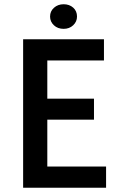

<svg xmlns="http://www.w3.org/2000/svg" viewBox="-20 -885 570 905"><path d="M89 -700H470V-600H203V-420H423V-321H203V-100H480V0H89ZM280 -749Q252 -749 234 -766Q216 -783 216 -807Q216 -832 234.5 -848.5Q253 -865 280 -865Q307 -865 325 -849Q343 -833 343 -807Q343 -783 325 -766Q307 -749 280 -749Z"/></svg>

Font: Tilda Sans Semibold
Style: Regular
Weight: 600
Designer: ParaType Ltd
Foundry: ParaType Ltd
Version: Version 1.009